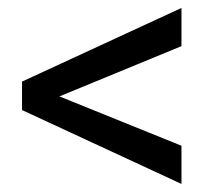

<svg xmlns="http://www.w3.org/2000/svg" viewBox="-20 -556 548 481"><path d="M128.9 -314.5 434.6 -190.9V-95.2L35.2 -280.3V-351.6L434.6 -536.1V-440.4Z"/></svg>

Font: RobotoDraft
Style: Regular
Weight: 400
Designer: Google
Foundry: Google
Version: Version 2.000988-w1; 2014